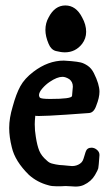

<svg xmlns="http://www.w3.org/2000/svg" viewBox="-20 -687 395 704"><path d="M184.6 -500Q167 -504.9 158.2 -526.4Q146.5 -553.7 146.5 -577.1Q146.5 -602.5 158.2 -623Q180.7 -667 219.7 -667Q258.8 -667 281.2 -623Q295.9 -596.7 295.9 -570.3Q295.9 -545.9 281.2 -526.4Q256.8 -495.1 217.8 -495.1Q204.1 -495.1 184.6 -500ZM109.4 -262.7Q107.4 -243.2 107.4 -231.4Q107.4 -208 111.3 -185.5Q116.2 -153.3 124 -134.3Q131.8 -115.2 151.4 -98.6Q156.2 -93.8 161.6 -90.8Q167 -87.9 174.3 -86.4Q181.6 -85 185.1 -84Q188.5 -83 198.2 -82Q208 -81.1 211.9 -81.1Q215.8 -81.1 227.1 -79.6Q238.3 -78.1 244.1 -78.1Q260.7 -78.1 273.4 -86.9Q280.3 -91.8 283.2 -97.7Q286.1 -103.5 289.1 -114.3Q292 -125 293.9 -129.9Q298.8 -145.5 315.4 -145.5Q326.2 -145.5 335.4 -137.7Q344.7 -129.9 344.7 -119.1V-118.2Q341.8 -76.2 340.3 -69.8Q338.9 -63.5 328.1 -44.9Q314.5 -21.5 287.1 -8.8Q274.4 -2.9 256.8 -2.9Q252 -2.9 239.7 -3.9Q227.5 -4.9 220.7 -4.9Q208 -3.9 188.5 -3.9Q168.9 -3.9 157.2 -7.8Q116.2 -18.6 85.9 -45.9Q35.2 -95.7 23.4 -146.5Q13.7 -184.6 13.7 -217.8Q13.7 -253.9 26.4 -295.9Q39.1 -342.8 54.7 -371.1Q70.3 -399.4 102.5 -423.8Q156.2 -464.8 213.9 -464.8Q221.7 -464.8 241.2 -462.9Q263.7 -460.9 275.9 -458Q288.1 -455.1 301.8 -445.8Q315.4 -436.5 324.2 -418.9Q344.7 -377.9 344.7 -350.6Q344.7 -329.1 333 -299.8Q324.2 -273.4 305.7 -272.5Q294.9 -271.5 223.1 -266.6Q151.4 -261.7 123 -261.7Q110.4 -261.7 109.4 -262.7ZM126 -329.1Q130.9 -324.2 164.1 -324.2Q242.2 -324.2 244.1 -335Q244.1 -340.8 245.6 -352.5Q247.1 -364.3 247.1 -369.1Q247.1 -386.7 234.4 -396.5Q220.7 -405.3 209 -405.3Q189.5 -405.3 162.1 -386.7Q147.5 -377 135.3 -362.8Q123 -348.6 123 -337.9Q123 -334 126 -329.1Z"/></svg>

Font: LPEducational
Style: Medium
Weight: 500
Designer: Based on Essays1743, by John Stracke, which says:

Based on the typeface in a 1743 English translation of the essays of 
Version: Version 001.204